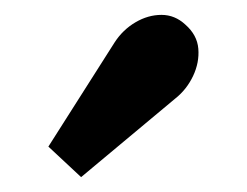

<svg xmlns="http://www.w3.org/2000/svg" viewBox="-20 -803 332 258"><path d="M89 -565 45 -606 134 -746Q145 -763 162 -773Q179 -783 197 -783Q215 -783 229 -770Q245 -756 246.5 -737.5Q248 -719 239.5 -701Q231 -683 216 -671Z"/></svg>

Font: Lora Italic
Style: Italic
Weight: 400
Italic angle: -3°
Designer: Olga Karpushina, Alexei Vanyashin (Cyrillic)
Foundry: Cyreal
Version: Version 2.210; ttfautohint (v1.8.1.43-b0c9)